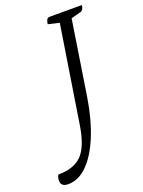

<svg xmlns="http://www.w3.org/2000/svg" viewBox="-270 -712 722 970"><g transform="rotate(-20 91.5 -227.5)"><path d="M-76 186Q-115 186 -115 153Q-115 138 -107 123Q-22 123 20.5 79Q63 35 80 -73L162 -595L102 -609Q104 -623 108 -631.5Q112 -640 124 -641H298Q294 -614 279 -610L226 -596L163 -191Q145 -79 110 6Q75 91 27.5 138.5Q-20 186 -76 186Z"/></g></svg>

Font: Petrona Light
Style: Italic
Weight: 300
Italic angle: -9°
Designer: Ringo R. Seeber
Foundry: Ringo R. Seeber
Version: Version 2.001; ttfautohint (v1.8.3)